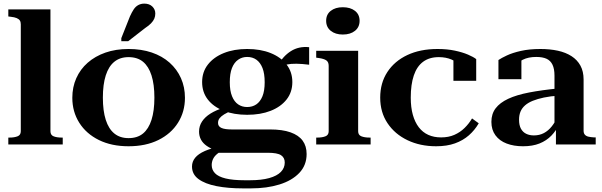

<svg xmlns="http://www.w3.org/2000/svg" viewBox="-20 -799 3331 1062"><path d="M259 -747V-73Q259 -52 276.5 -45Q294 -38 322 -38H327V0H26V-38H32Q59 -38 77 -45Q95 -52 95 -73V-665Q95 -678 89.5 -686Q84 -694 72 -699Q60 -704 41 -706L26 -708V-747Z M1003 -258Q1003 -181 964.5 -120Q926 -59 856 -24.5Q786 10 691 10Q597 10 527 -24.5Q457 -59 418.5 -120Q380 -181 380 -258Q380 -317 402 -366.5Q424 -416 465 -452Q506 -488 563 -508Q620 -528 691 -528Q762 -528 819.5 -508.5Q877 -489 918 -452.5Q959 -416 981 -366.5Q1003 -317 1003 -258ZM549 -259Q549 -186 565 -136Q581 -86 612.5 -60.5Q644 -35 691 -35Q740 -35 771 -60.5Q802 -86 818 -136Q834 -186 834 -259Q834 -332 818 -382Q802 -432 771 -457.5Q740 -483 691 -483Q644 -483 612.5 -457.5Q581 -432 565 -382Q549 -332 549 -259ZM699 -709Q709 -731 719.5 -747Q730 -763 745 -771Q760 -779 778 -779Q806 -779 822.5 -763Q839 -747 839 -724Q839 -709 833.5 -696Q828 -683 815.5 -670Q803 -657 783 -644L689 -571H651V-588Z M1690 -441Q1651 -446 1620 -446.5Q1589 -447 1565.5 -442Q1542 -437 1525 -422L1515 -438Q1531 -463 1549.5 -483Q1568 -503 1589.5 -516.5Q1611 -530 1636 -535.5Q1661 -541 1690 -538ZM1347 -164Q1274 -164 1217.5 -186Q1161 -208 1129.5 -248.5Q1098 -289 1098 -345Q1098 -401 1130 -442Q1162 -483 1218 -505.5Q1274 -528 1347 -528Q1421 -528 1477 -505.5Q1533 -483 1565 -442Q1597 -401 1597 -345Q1597 -289 1565 -248.5Q1533 -208 1477 -186Q1421 -164 1347 -164ZM1347 -207Q1376 -207 1397.5 -221.5Q1419 -236 1431.5 -266Q1444 -296 1444 -344Q1444 -392 1432 -422.5Q1420 -453 1398.5 -468.5Q1377 -484 1347 -484Q1319 -484 1297 -468.5Q1275 -453 1263 -422.5Q1251 -392 1251 -344Q1251 -297 1263.5 -266.5Q1276 -236 1297.5 -221.5Q1319 -207 1347 -207ZM1324 243Q1241 243 1177.5 230.5Q1114 218 1078 191.5Q1042 165 1042 122Q1042 95 1059.5 73.5Q1077 52 1113.5 36Q1150 20 1207 9L1224 29Q1197 39 1181 52.5Q1165 66 1158 81.5Q1151 97 1151 114Q1151 140 1169 159Q1187 178 1227.5 188Q1268 198 1333 198H1362Q1426 198 1469 186Q1512 174 1533.5 152Q1555 130 1555 100Q1555 73 1534.5 59.5Q1514 46 1461 46H1177V34Q1145 23 1123.5 8Q1102 -7 1091.5 -27Q1081 -47 1081 -71Q1081 -102 1097.5 -127Q1114 -152 1144.5 -171Q1175 -190 1217 -203L1261 -186Q1237 -177 1220 -166.5Q1203 -156 1194.5 -145Q1186 -134 1186 -119Q1186 -100 1204.5 -91.5Q1223 -83 1261 -83H1473Q1542 -83 1587 -67Q1632 -51 1654 -21Q1676 9 1676 53Q1676 115 1635.5 157.5Q1595 200 1525.5 221.5Q1456 243 1368 243Z M1876 -608Q1835 -608 1809.5 -628.5Q1784 -649 1784 -684Q1784 -719 1809.5 -739Q1835 -759 1876 -759Q1918 -759 1943.5 -739Q1969 -719 1969 -684Q1969 -649 1943.5 -628.5Q1918 -608 1876 -608ZM1961 -518V-73Q1961 -52 1979 -45Q1997 -38 2024 -38H2030V0H1729V-38H1735Q1762 -38 1780 -45Q1798 -52 1798 -73V-435Q1798 -456 1785 -465Q1772 -474 1744 -478L1729 -480V-518Z M2420 -39Q2461 -39 2493 -53Q2525 -67 2549.5 -91Q2574 -115 2591 -144L2628 -117Q2606 -79 2573.5 -50.5Q2541 -22 2496.5 -6Q2452 10 2392 10Q2304 10 2234 -23.5Q2164 -57 2123.5 -117.5Q2083 -178 2083 -259Q2083 -340 2122.5 -400.5Q2162 -461 2233 -494.5Q2304 -528 2400 -528Q2453 -528 2495.5 -519Q2538 -510 2568.5 -497Q2599 -484 2614 -472V-352H2488V-480Q2497 -479 2504.5 -475Q2512 -471 2517.5 -464Q2523 -457 2525 -449Q2527 -441 2524 -434Q2509 -456 2478 -469.5Q2447 -483 2407 -483Q2355 -483 2320.5 -457.5Q2286 -432 2269 -382Q2252 -332 2252 -259Q2252 -205 2263.5 -164Q2275 -123 2296.5 -95Q2318 -67 2349 -53Q2380 -39 2420 -39Z M3070 -310V-270Q3024 -267 2988.5 -259.5Q2953 -252 2927 -241.5Q2901 -231 2884 -216Q2867 -201 2859 -181.5Q2851 -162 2851 -137Q2851 -106 2861.5 -87Q2872 -68 2890.5 -59Q2909 -50 2933 -50Q2964 -50 2988.5 -63Q3013 -76 3032 -100Q3051 -124 3065 -156L3072 -112Q3057 -77 3030 -49Q3003 -21 2964.5 -5.5Q2926 10 2873 10Q2822 10 2782.5 -5Q2743 -20 2720.5 -50.5Q2698 -81 2698 -125Q2698 -169 2721.5 -200Q2745 -231 2791 -252.5Q2837 -274 2907 -287.5Q2977 -301 3070 -310ZM3055 0V-97L3047 -96V-381Q3047 -418 3036 -441Q3025 -464 3003 -474Q2981 -484 2946 -484Q2902 -484 2871.5 -468.5Q2841 -453 2823 -430Q2823 -442 2825.5 -452Q2828 -462 2833.5 -469Q2839 -476 2847 -480Q2855 -484 2864 -486V-361H2737V-467Q2753 -478 2784 -492.5Q2815 -507 2861.5 -517.5Q2908 -528 2969 -528Q3022 -528 3065.5 -518.5Q3109 -509 3141 -488.5Q3173 -468 3190.5 -436Q3208 -404 3208 -359V-76Q3208 -62 3215 -54Q3222 -46 3235 -43Q3248 -40 3266 -39H3275V0Z"/></svg>

Font: Roboto Serif 120pt Expanded SemiBold
Style: Regular
Weight: 600
Width: 7
Designer: Greg Gazdowicz
Foundry: Commercial Type
Version: Version 1.008